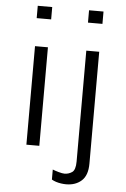

<svg xmlns="http://www.w3.org/2000/svg" viewBox="-60 -763 650 992"><g transform="rotate(5 265.0 -267.0)"><path d="M99 0V-511H166V0ZM95 -656V-720H170V-656ZM321 186Q309 186 295 184Q281 182 268.5 178Q256 174 246 168V116Q258 121 277.5 126.5Q297 132 308 132Q329 132 347 120Q365 108 365 64V-511H432V69Q432 130 401 158Q370 186 321 186ZM361 -656V-720H436V-656Z"/></g></svg>

Font: Chivo ExtraLight
Style: Regular
Weight: 250
Designer: Hector Gatti
Foundry: Omnibus-Type
Version: Version 2.002